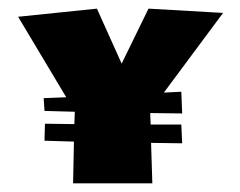

<svg xmlns="http://www.w3.org/2000/svg" viewBox="-20 -553 551 440"><path d="M326.2 -225.6 329.1 -132.8H147.5L149.4 -228.5L82 -230.5L83 -269.5L150.4 -268.6L151.4 -296.9L82 -298.8L80.1 -328.1L131.8 -330.1L21.5 -514.6L202.1 -533.2L258.8 -407.2L320.3 -533.2L491.2 -523.4L355.5 -340.8L395.5 -342.8L397.5 -293L324.2 -293.9L325.2 -267.6H395.5L397.5 -224.6Z"/></svg>

Font: Luckiest Guy RUS-BEL-UKR
Style: Regular
Weight: 400
Designer: Astigmatic (AOETI)
Foundry: Astigmatic (AOETI)
Version: Version 1.00 March 11, 2019, initial release